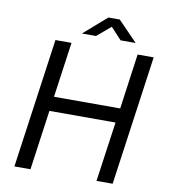

<svg xmlns="http://www.w3.org/2000/svg" viewBox="-96 -990 941 1071"><g transform="rotate(10 374.0 -454.5)"><path d="M161.5 -734H252.5L208.5 -421H583.5L627 -734H718L615 0H523.5L571.5 -339H197L149.5 0H58.5ZM430.5 -909H495L605 -795.5H519.5L458.5 -861.5L380.5 -795.5H300.5Z"/></g></svg>

Font: 1883 Sans
Style: Italic
Weight: 400
Italic angle: -8°
Designer: 1883 Sans project is a fork of Public Sans.
Version: Version 1.009